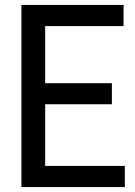

<svg xmlns="http://www.w3.org/2000/svg" viewBox="-20 -760 549 780"><path d="M67 0V-740H482V-654H163.5V-422H434.5V-336.5H163.5V-86H487V0Z"/></svg>

Font: Encode Sans Condensed Condensed Medium
Style: Regular
Weight: 500
Width: 3
Designer: Multiple Designers
Foundry: Impallari Type
Version: Version 3.000; ttfautohint (v1.8.3) -l 8 -r 50 -G 200 -x 14 